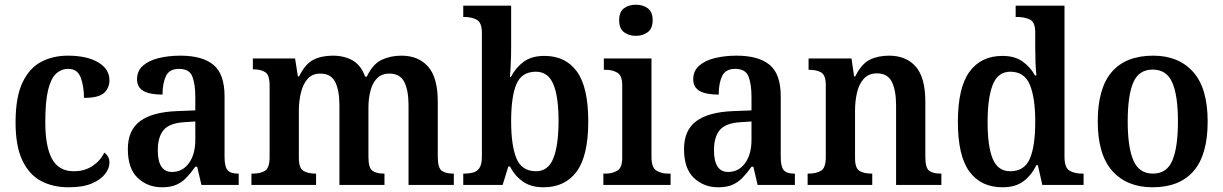

<svg xmlns="http://www.w3.org/2000/svg" viewBox="-20 -784 5187 814"><path d="M271 10Q204 10 153.5 -17Q103 -44 74.5 -104.5Q46 -165 46 -265Q46 -373 75.5 -434.5Q105 -496 155 -522Q205 -548 267 -548Q349 -548 396.5 -519.5Q444 -491 444 -444Q444 -411 421 -390Q398 -369 336 -369Q336 -419 322 -455.5Q308 -492 270 -492Q240 -492 218 -472Q196 -452 184 -403Q172 -354 172 -266Q172 -163 200.5 -110.5Q229 -58 293 -58Q339 -58 372.5 -80.5Q406 -103 422 -137Q444 -122 444 -94Q444 -71 426 -47Q408 -23 370 -6.5Q332 10 271 10Z M667 10Q606 10 564 -29.5Q522 -69 522 -152Q522 -232 574 -270.5Q626 -309 731 -313L808 -316V-373Q808 -427 795.5 -459.5Q783 -492 739 -492Q698 -492 683.5 -461.5Q669 -431 669 -383Q615 -383 588 -398.5Q561 -414 561 -448Q561 -483 585.5 -505Q610 -527 652 -537.5Q694 -548 745 -548Q838 -548 885 -509Q932 -470 932 -376V-119Q932 -78 944.5 -63Q957 -48 988 -48H992V0H834L816 -77H808Q788 -49 769.5 -30Q751 -11 727 -0.5Q703 10 667 10ZM709 -55Q754 -55 781 -92.5Q808 -130 808 -191V-269L761 -266Q698 -262 673.5 -232.5Q649 -203 649 -147Q649 -55 709 -55Z M1046 0V-48H1053Q1084 -48 1103.5 -60Q1123 -72 1123 -118V-423Q1123 -466 1104.5 -478Q1086 -490 1055 -490H1052V-536H1231L1243 -460H1248Q1274 -513 1308.5 -530.5Q1343 -548 1391 -548Q1440 -548 1475.5 -527.5Q1511 -507 1528 -459H1535Q1560 -512 1597.5 -530Q1635 -548 1682 -548Q1754 -548 1795 -501.5Q1836 -455 1836 -353V-119Q1836 -72 1853 -60Q1870 -48 1901 -48H1904V0H1712V-337Q1712 -401 1694 -436.5Q1676 -472 1631 -472Q1598 -472 1578.5 -452Q1559 -432 1550.5 -399Q1542 -366 1542 -327V-119Q1542 -72 1559 -60Q1576 -48 1607 -48H1610V0H1419V-337Q1419 -401 1401 -436.5Q1383 -472 1338 -472Q1304 -472 1284.5 -450Q1265 -428 1256 -392Q1247 -356 1247 -314V-114Q1247 -71 1266.5 -59.5Q1286 -48 1317 -48H1320V0Z M2284 10Q2231 10 2196.5 -14.5Q2162 -39 2142 -78H2135L2111 0H1944V-48H1951Q1969 -48 1986 -52.5Q2003 -57 2013 -72.5Q2023 -88 2023 -119V-645Q2023 -688 2001.5 -700Q1980 -712 1949 -712H1944V-760H2147V-583Q2147 -566 2146.5 -542Q2146 -518 2144.5 -495Q2143 -472 2142 -458H2146Q2167 -498 2200.5 -522.5Q2234 -547 2288 -547Q2378 -547 2426 -480.5Q2474 -414 2474 -269Q2474 -124 2425 -57Q2376 10 2284 10ZM2253 -58Q2304 -58 2326 -113Q2348 -168 2348 -271Q2348 -376 2325.5 -428Q2303 -480 2252 -480Q2192 -480 2169.5 -427.5Q2147 -375 2147 -270Q2147 -167 2169.5 -112.5Q2192 -58 2253 -58Z M2676 -632Q2646 -632 2625.5 -647.5Q2605 -663 2605 -698Q2605 -734 2625.5 -749Q2646 -764 2676 -764Q2705 -764 2726 -749Q2747 -734 2747 -698Q2747 -663 2726 -647.5Q2705 -632 2676 -632ZM2538 0V-48H2549Q2575 -48 2596.5 -60Q2618 -72 2618 -115V-422Q2618 -464 2597 -476Q2576 -488 2550 -488H2540V-536H2742V-118Q2742 -73 2763.5 -60.5Q2785 -48 2811 -48H2823V0Z M3025 10Q2964 10 2922 -29.5Q2880 -69 2880 -152Q2880 -232 2932 -270.5Q2984 -309 3089 -313L3166 -316V-373Q3166 -427 3153.5 -459.5Q3141 -492 3097 -492Q3056 -492 3041.5 -461.5Q3027 -431 3027 -383Q2973 -383 2946 -398.5Q2919 -414 2919 -448Q2919 -483 2943.5 -505Q2968 -527 3010 -537.5Q3052 -548 3103 -548Q3196 -548 3243 -509Q3290 -470 3290 -376V-119Q3290 -78 3302.5 -63Q3315 -48 3346 -48H3350V0H3192L3174 -77H3166Q3146 -49 3127.5 -30Q3109 -11 3085 -0.5Q3061 10 3025 10ZM3067 -55Q3112 -55 3139 -92.5Q3166 -130 3166 -191V-269L3119 -266Q3056 -262 3031.5 -232.5Q3007 -203 3007 -147Q3007 -55 3067 -55Z M3404 0V-48H3409Q3440 -48 3460.5 -60Q3481 -72 3481 -118V-422Q3481 -465 3462 -476.5Q3443 -488 3412 -488H3408V-536H3590L3601 -460H3606Q3632 -513 3667 -530.5Q3702 -548 3749 -548Q3822 -548 3862.5 -501.5Q3903 -455 3903 -353V-119Q3903 -72 3919.5 -60Q3936 -48 3967 -48H3971V0H3779V-337Q3779 -401 3761 -437Q3743 -473 3698 -473Q3663 -473 3642.5 -450.5Q3622 -428 3613.5 -392Q3605 -356 3605 -314V-114Q3605 -71 3624 -59.5Q3643 -48 3674 -48H3678V0Z M4230 10Q4139 10 4090 -56.5Q4041 -123 4041 -267Q4041 -412 4090 -479.5Q4139 -547 4230 -547Q4282 -547 4315 -523.5Q4348 -500 4368 -464H4374Q4371 -490 4370 -521Q4369 -552 4369 -578V-647Q4369 -690 4346.5 -701Q4324 -712 4293 -712H4286V-760H4493V-119Q4493 -73 4514.5 -60.5Q4536 -48 4567 -48H4574V0H4399L4380 -84H4374Q4353 -41 4319 -15.5Q4285 10 4230 10ZM4263 -58Q4323 -58 4346 -111Q4369 -164 4369 -268Q4369 -370 4346 -425Q4323 -480 4263 -480Q4211 -480 4189 -425Q4167 -370 4167 -267Q4167 -162 4189 -110Q4211 -58 4263 -58Z M4866 10Q4758 10 4696 -59Q4634 -128 4634 -269Q4634 -410 4693.5 -479Q4753 -548 4869 -548Q4977 -548 5038.5 -479Q5100 -410 5100 -269Q5100 -128 5040.5 -59Q4981 10 4866 10ZM4868 -48Q4927 -48 4950.5 -104Q4974 -160 4974 -269Q4974 -379 4950 -434Q4926 -489 4867 -489Q4808 -489 4784.5 -434Q4761 -379 4761 -269Q4761 -160 4785 -104Q4809 -48 4868 -48Z"/></svg>

Font: Noto Serif Tamil SemiCondensed SemiBold
Style: Italic
Weight: 600
Width: 4
Italic angle: -12°
Designer: Indian Type Foundry, Tom Grace, and the Monotype Design Team
Foundry: Monotype Imaging Inc.
Version: Version 2.003; ttfautohint (v1.8.4.7-5d5b)